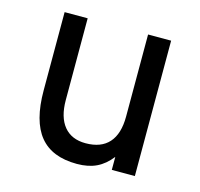

<svg xmlns="http://www.w3.org/2000/svg" viewBox="-83 -599 728 700"><g transform="rotate(15 281.5 -249.5)"><path d="M264 12Q169.5 12 123.8 -44Q78 -100 78 -216V-511H165V-203Q165 -138 193.5 -103.5Q222 -69 275 -69Q333.5 -69 363.2 -102.5Q393 -136 393 -201V-511H480V0H393V-49Q368.5 -17.5 337.8 -2.8Q307 12 264 12Z"/></g></svg>

Font: Overpass
Style: Regular
Weight: 400
Designer: Delve Withrington, Dave Bailey, Thomas Jockin
Foundry: Delve Fonts LLC
Version: Version 4.000